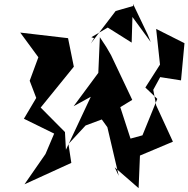

<svg xmlns="http://www.w3.org/2000/svg" viewBox="-20 -938 977 996"><path d="M657 -219 604 -382 666 -420 556 -652 531 -695 498 -745 490 -560 362 -387 451 -436 322 -161 317 -253 191 -380 363 -592 333 -740 85 -769 179 -641 134 -519 168 -430 104 -322 261 -245 216 -139 107 18 350 -93 335 -191 424 -287 558 -337 469 -507 450 -399 537 -278 596 -26 575 -70 699 38 706 -131 877 -203 790 -392 775 -472 811 -538 919 -521 937 -714 790 -788 810 -603 734 -484 796 -425 719 -236ZM746 -759 670 -918 671 -907 580 -881 451 -712 468 -740 454 -745 539 -795 663 -717 667 -850 762 -720Z"/></svg>

Font: Asimov Silicon
Style: Regular
Weight: 400
Designer: Google
Version: Version 2.000980; 2014